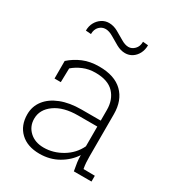

<svg xmlns="http://www.w3.org/2000/svg" viewBox="-184 -875 915 998"><g transform="rotate(30 273.5 -376.5)"><path d="M204.6 10.3Q131.8 10.3 89.8 -29.5Q47.9 -69.3 47.9 -136.2Q47.9 -184.1 76.2 -220.7Q104.5 -257.3 156.7 -277.8Q209 -298.3 279.8 -298.3H395V-362.3Q395 -423.8 358.9 -462.2Q322.8 -500.5 248 -500.5Q207.5 -500.5 174.3 -486.3Q141.1 -472.2 117.2 -451.2L115.2 -367.7H77.6V-473.1Q110.8 -502.9 152.8 -520.5Q194.8 -538.1 248.5 -538.1Q341.3 -538.1 389.4 -491Q437.5 -443.8 437.5 -361.3V-106.4Q437.5 -88.4 438.7 -70.8Q439.9 -53.2 443.4 -35.6L511.7 -34.7V0H405.8Q399.9 -31.7 397.5 -49.8Q395 -67.9 395 -91.3Q365.7 -46.4 316.2 -18.1Q266.6 10.3 204.6 10.3ZM207.5 -28.3Q265.1 -28.3 317.4 -59.6Q369.6 -90.8 395 -144V-262.7H279.8Q192.9 -262.7 141.6 -226.1Q90.3 -189.5 90.3 -134.3Q90.3 -88.4 122.8 -58.3Q155.3 -28.3 207.5 -28.3ZM126 -662.6 94.2 -665Q94.2 -692.9 106 -713.9Q117.7 -734.9 137 -747.3Q156.2 -759.8 179.7 -759.8Q206.5 -759.8 232.7 -745.4Q258.8 -731 283 -716.3Q307.1 -701.7 327.6 -701.7Q347.7 -701.7 364 -718.3Q380.4 -734.9 380.4 -763.2L412.1 -760.3Q412.1 -732.9 400.9 -711.2Q389.6 -689.5 370.6 -677.2Q351.6 -665 328.6 -665Q301.8 -665 275.6 -679.7Q249.5 -694.3 225.1 -709Q200.7 -723.6 179.2 -723.6Q158.2 -723.6 142.1 -707.5Q126 -691.4 126 -662.6Z"/></g></svg>

Font: Roboto Slab ExtraLight
Style: Regular
Weight: 250
Designer: Google
Version: Version 2.000; ttfautohint (v1.8.1.43-b0c9)